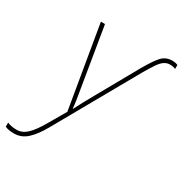

<svg xmlns="http://www.w3.org/2000/svg" viewBox="-293 -676 1006 1055"><g transform="rotate(30 209.5 -148.0)"><path d="M-57 243Q-93 243 -114 233V207Q-102 212 -88.5 215Q-75 218 -55 218Q-19 218 10.5 190Q40 162 74 103L138 -7L50 -528H76L135 -172Q143 -126 148 -93Q153 -60 155 -37H157Q168 -59 185.5 -91.5Q203 -124 228 -168L366 -414Q403 -479 429.5 -509Q456 -539 498 -539Q519 -539 533 -532V-507Q517 -514 498 -514Q478 -514 462 -503.5Q446 -493 429 -468.5Q412 -444 387 -401L96 115Q62 176 26 209.5Q-10 243 -57 243Z"/></g></svg>

Font: Noto Sans Thin
Style: Italic
Weight: 100
Italic angle: -12°
Designer: Monotype Design Team
Foundry: Monotype Imaging Inc.
Version: Version 2.013; ttfautohint (v1.8.4.7-5d5b)